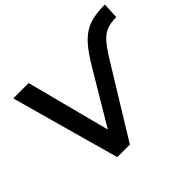

<svg xmlns="http://www.w3.org/2000/svg" viewBox="-154 -945 1176 1176"><g transform="rotate(-45 434.0 -357.5)"><path d="M261 0 65 -705H198L352 -113H311L551 -515Q586 -573 618 -611.5Q650 -650 685.5 -673Q721 -696 765 -705.5Q809 -715 868 -715L863 -611Q813 -611 780 -598Q747 -585 719 -553.5Q691 -522 656 -466L370 0Z"/></g></svg>

Font: Mulish ExtraLight
Style: Italic
Weight: 200
Italic angle: -9°
Designer: Vernon Adams
Foundry: Vernon Adams
Version: Version 3.603